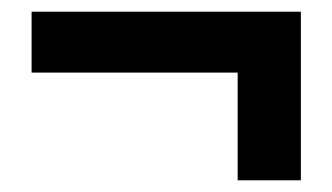

<svg xmlns="http://www.w3.org/2000/svg" viewBox="-20 -402 568 328"><path d="M386 -94V-278H34V-382H494V-94Z"/></svg>

Font: Source Sans 3
Style: Bold
Weight: 700
Designer: Paul D. Hunt
Foundry: Adobe
Version: Version 3.052;hotconv 1.1.0;makeotfexe 2.6.0